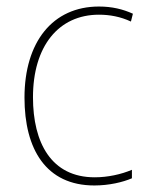

<svg xmlns="http://www.w3.org/2000/svg" viewBox="-20 -558 454 588"><path d="M269 10C314 10 356 0 384 -12V-38C351 -24 310 -15 270 -15C137 -15 81 -121 81 -260C81 -416 159 -513 283 -513C316 -513 349 -507 381 -492L387 -516C356 -530 323 -538 283 -538C141 -538 55 -429 55 -259C55 -101 121 10 269 10Z"/></svg>

Font: Noto Sans Sinhala UI SemiCondensed Thin
Style: Regular
Weight: 100
Width: 4
Designer: Jelle Bosma - Monotype Design Team
Foundry: Monotype Imaging Inc.
Version: Version 2.006